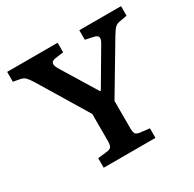

<svg xmlns="http://www.w3.org/2000/svg" viewBox="-154 -865 1037 1028"><g transform="rotate(-30 364.5 -351.5)"><path d="M204 0V-59L264 -66Q283 -69 289 -79Q295 -89 295 -118V-280L112 -583Q98 -605 86.5 -618Q75 -631 51 -635L13 -642V-703H325V-644L273 -637Q253 -634 248.5 -621.5Q244 -609 257 -586L392 -365H397L524 -581Q538 -604 534 -617Q530 -630 506 -634L459 -644V-703H717V-644L668 -635Q651 -632 640 -621Q629 -610 611 -580L433 -281V-114Q433 -88 439 -78.5Q445 -69 465 -66L524 -59V0Z"/></g></svg>

Font: Literata 18pt SemiBold
Style: Regular
Weight: 600
Designer: Latin by Veronika Burian and Jose Scaglione. Greek by Irene Vlachou. Cyrillic by Vera Evstafieva.
Foundry: TypeTogether
Version: Version 3.103;gftools[0.9.29]